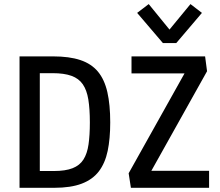

<svg xmlns="http://www.w3.org/2000/svg" viewBox="-20 -896 1051 916"><path d="M73.2 0V-627H232.9Q311 -627 363.5 -609.4Q416 -591.8 447.3 -554.2Q478.5 -516.6 492.2 -456.5Q505.9 -396.5 505.9 -312Q505.9 -234.4 493.7 -176Q481.4 -117.7 451.7 -78.6Q421.9 -39.6 369.9 -19.8Q317.9 0 238.3 0ZM169.9 -80.1H236.3Q292 -80.1 326.2 -93.5Q360.4 -106.9 378.2 -135Q396 -163.1 402.3 -206.8Q408.7 -250.5 408.7 -312Q408.7 -376.5 401.4 -421.4Q394 -466.3 375 -493.9Q356 -521.5 321 -534.2Q286.1 -546.9 231 -546.9H169.9ZM604.5 0 593.8 -69.3 860.4 -545.9H607.4V-627H958.5L967.8 -556.2L702.1 -81.1H977.5V0ZM757.3 -690.4 634.3 -834.5 689.5 -876.5 788.6 -754.9 888.7 -876.5 943.4 -834.5 820.8 -690.4Z"/></svg>

Font: Anaheim SemiBold
Style: Regular
Weight: 600
Version: Version 2.001